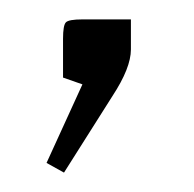

<svg xmlns="http://www.w3.org/2000/svg" viewBox="-20 -80 200 198"><path d="M46 98 28 88 65 7 45 0V-40Q45 -54 48 -57Q51 -60 65 -60H115V-29Q115 -10 96 19Z"/></svg>

Font: Glametrix
Style: Regular
Weight: 500
Designer: gluk
Foundry: gluk
Version: Version 0.40